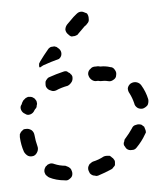

<svg xmlns="http://www.w3.org/2000/svg" viewBox="-20 -297 276 329"><path d="M100 9Q104 6 104 1Q104 -2 103 -4Q102 -7 101 -8Q99 -10 97 -11Q94 -12 92 -13Q82 -13 73 -16Q71 -17 68 -17Q66 -17 64 -16Q61 -15 60 -13Q58 -12 57 -9Q56 -7 56 -4Q56 -2 57 0Q58 3 60 4Q62 6 64 7Q76 12 91 12Q96 13 100 9ZM174 -10Q176 -12 177 -14Q177 -17 177 -19Q177 -22 175 -24Q174 -26 172 -27Q170 -29 168 -30Q166 -30 163 -30Q161 -30 158 -29Q149 -23 139 -20Q137 -19 135 -17Q133 -16 132 -13Q131 -11 131 -9Q131 -6 132 -4Q133 -2 134 0Q136 2 138 3Q140 4 143 4Q145 5 148 4Q160 -1 171 -7Q173 -8 174 -10ZM24 -33Q26 -31 28 -30Q30 -29 33 -29Q35 -29 38 -30Q42 -32 44 -37Q46 -42 44 -47Q41 -55 39 -66Q38 -71 34 -74Q29 -77 24 -76Q22 -76 20 -75Q18 -73 16 -71Q15 -69 14 -67Q14 -64 14 -62Q16 -48 21 -37Q22 -35 24 -33ZM230 -70Q230 -73 229 -75Q228 -78 227 -80Q225 -81 223 -83Q218 -85 213 -83Q208 -82 206 -77Q201 -68 195 -60Q193 -58 193 -55Q192 -53 192 -51Q192 -48 194 -46Q195 -44 197 -42Q201 -39 206 -40Q211 -40 214 -44Q223 -55 228 -66Q229 -68 230 -70ZM16 -109Q18 -104 23 -102Q27 -99 32 -101Q37 -103 39 -108Q40 -110 42 -112Q43 -114 43 -117Q44 -119 43 -122Q43 -124 41 -126Q40 -128 38 -129Q35 -131 33 -131Q31 -131 28 -131Q26 -130 24 -129Q22 -127 20 -125Q18 -122 17 -118Q14 -114 16 -109ZM214 -156Q209 -157 204 -154Q200 -151 199 -146Q199 -141 202 -137Q207 -129 210 -120Q211 -115 216 -112Q220 -110 225 -111Q230 -113 233 -117Q235 -122 234 -127Q230 -140 222 -151Q219 -155 214 -156ZM61 -162Q59 -160 58 -157Q58 -155 58 -153Q58 -150 59 -148Q62 -143 67 -142Q71 -140 76 -142Q85 -147 96 -150Q100 -152 103 -157Q105 -161 104 -166Q103 -169 101 -170Q100 -172 97 -173Q95 -175 93 -175Q90 -175 88 -174Q76 -170 65 -165Q62 -164 61 -162ZM144 -183Q138 -183 135 -179Q131 -176 131 -170Q132 -165 135 -162Q139 -158 144 -158Q148 -159 152 -158Q159 -159 165 -158Q170 -157 174 -160Q179 -163 179 -168Q180 -173 177 -177Q174 -182 169 -182Q161 -184 152 -183Q148 -184 144 -183ZM47 -188Q48 -190 49 -192Q55 -202 62 -212Q63 -214 66 -216Q68 -217 70 -217Q73 -218 75 -217Q77 -217 79 -215Q84 -212 85 -207Q86 -202 83 -198Q82 -197 81 -196Q67 -191 54 -185Q51 -183 48 -181Q48 -181 48 -182Q48 -182 47 -183Q47 -185 47 -188ZM95 -255Q92 -251 92 -246Q93 -241 97 -238Q99 -236 101 -235Q103 -234 106 -235Q108 -235 110 -236Q113 -237 114 -239Q120 -246 125 -252Q128 -254 129 -256Q133 -260 132 -265Q132 -270 129 -274Q127 -275 124 -276Q122 -277 120 -277Q117 -277 115 -276Q113 -275 111 -273Q109 -271 106 -268Q101 -262 95 -255Z"/></svg>

Font: FRB American Cursive Guidelines Dashed
Style: Italic
Weight: 400
Italic angle: -25°
Version: Version 2.0;Modular Font Editor K font №1